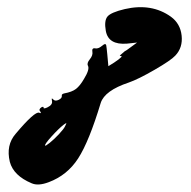

<svg xmlns="http://www.w3.org/2000/svg" viewBox="-20 -750 525 528"><path d="M159 -403Q163 -411 162.5 -411.5Q162 -412 155 -407Q141 -396 122 -375Q103 -354 104 -350Q104 -347 116.5 -357Q129 -367 142.5 -381.5Q156 -396 159 -403ZM67 -246Q17 -267 7 -305Q-4 -351 23 -382Q76 -445 88 -440Q91 -438 92 -439.5Q93 -441 91 -443Q85 -449 94 -455Q100 -458 100 -454Q99 -452 102 -452Q105 -452 111 -455Q125 -462 123 -472Q122 -478 122.5 -479Q123 -480 127 -476Q132 -471 141.5 -475.5Q151 -480 150 -487Q149 -491 156 -493Q178 -497 189 -505.5Q200 -514 211 -533Q227 -559 222 -569Q218 -576 227 -587Q236 -598 234 -608Q233 -613 235 -615.5Q237 -618 242 -617Q250 -615 262 -625Q270 -632 272 -626Q273 -622 275 -601L278 -568L294 -578Q324 -598 310 -596Q307 -596 323 -609Q327 -611 331 -614L357 -633L329 -630Q278 -626 271 -665Q266 -693 275.5 -704.5Q285 -716 323 -725Q397 -742 450 -704Q476 -685 479.5 -652Q483 -619 462 -597Q450 -584 405 -558Q360 -532 334 -523Q268 -501 257 -467Q225 -361 195 -314.5Q165 -268 114 -249Q85 -238 67 -246Z"/></svg>

Font: Lilach
Style: Regular
Weight: 400
Version: Version 1.0